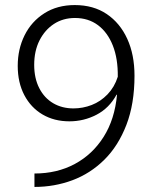

<svg xmlns="http://www.w3.org/2000/svg" viewBox="-20 -727 601 758"><path d="M275 -707Q349 -707 401.5 -671.5Q454 -636 482.5 -573.5Q511 -511 511 -428Q511 -317 479 -234Q447 -151 392 -96.5Q337 -42 266 -15.5Q195 11 116 11V-42Q205 -42 275 -79.5Q345 -117 389 -186.5Q433 -256 442 -353H440Q411 -300 361 -274Q311 -248 254 -248Q194 -248 148 -275Q102 -302 76 -351.5Q50 -401 50 -467Q50 -533 77 -587.5Q104 -642 155 -674.5Q206 -707 275 -707ZM276 -656Q229 -656 193 -632.5Q157 -609 136 -567.5Q115 -526 115 -471Q115 -418 135 -379Q155 -340 190 -319.5Q225 -299 270 -299Q307 -299 342 -312.5Q377 -326 404.5 -354.5Q432 -383 445 -424Q446 -495 425.5 -547Q405 -599 367 -627.5Q329 -656 276 -656Z"/></svg>

Font: Murecho Thin Light
Style: Regular
Weight: 300
Version: Version 1.010